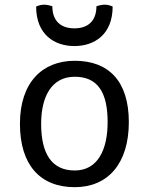

<svg xmlns="http://www.w3.org/2000/svg" viewBox="-20 -774 623 804"><path d="M63.5 -255.4C63.5 -83 148.4 9.8 293 9.8C432.6 9.8 519.5 -89.8 519.5 -262.7C519.5 -434.6 434.6 -519.5 293 -519.5C156.2 -519.5 63.5 -427.7 63.5 -255.4ZM152.3 -255.4C152.3 -369.1 195.8 -452.6 293 -452.6C390.1 -452.6 430.7 -386.2 430.7 -262.7C430.7 -148.4 390.1 -60.1 293 -60.1C195.8 -60.1 152.3 -131.3 152.3 -255.4ZM291.5 -581.1C374 -581.1 451.7 -628.4 451.7 -746.6C439.9 -752.4 426.8 -754.4 418.9 -754.4C409.2 -754.4 397 -752.4 383.8 -747.6C383.8 -687 349.1 -655.3 291.5 -655.3C233.9 -655.3 199.2 -687 199.2 -747.6C186 -752.4 173.8 -754.4 164.1 -754.4C156.2 -754.4 143.1 -752 131.3 -746.6C131.3 -628.4 209 -581.1 291.5 -581.1Z"/></svg>

Font: Basic
Style: Regular
Weight: 400
Designer: Magnus Gaarde
Foundry: Magnus Gaarde
Version: Version 1.001